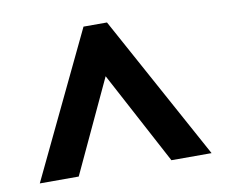

<svg xmlns="http://www.w3.org/2000/svg" viewBox="-59 -839 719 612"><g transform="rotate(-10 300.5 -533.0)"><path d="M23 -299H149L289 -599L449 -299H579L323 -767H247Z"/></g></svg>

Font: Noto Sans Tamil UI ExtraBold
Style: Regular
Weight: 800
Designer: Jelle Bosma - Monotype Design Team
Foundry: Monotype Imaging Inc.
Version: Version 2.004